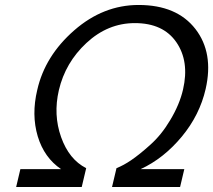

<svg xmlns="http://www.w3.org/2000/svg" viewBox="-20 -753 858 773"><path d="M449 -76Q477 -87 508 -108Q543 -132 585 -170Q630 -210 665 -269Q703 -332 717 -393Q743 -506 690 -583Q637 -660 523 -660Q414 -660 328 -580Q243 -501 217 -390Q194 -291 226 -201Q258 -111 327 -76L309 0H45L62 -72H226Q158 -118 132 -204Q106 -291 130 -391Q161 -528 279 -631Q396 -733 538 -733Q692 -733 767 -636Q841 -540 808 -395Q784 -290 712 -203Q639 -115 546 -72H722L705 0H431Z"/></svg>

Font: Miedinger
Style: Italic
Weight: 400
Italic angle: -13°
Version: Version 001.000